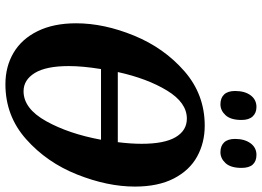

<svg xmlns="http://www.w3.org/2000/svg" viewBox="-149 -807 967 709"><g transform="rotate(90 334.5 -452.5)"><path d="M669 -467Q669 -366 624.5 -254Q580 -142 494 -65.5Q408 11 291 11Q226 11 175 -19Q124 -49 95 -108Q66 -167 66 -250Q66 -353 111.5 -464Q157 -575 243 -650Q329 -725 444 -725Q507 -725 558 -697Q609 -669 639 -611Q669 -553 669 -467ZM246 -404H505Q511 -452 511 -492Q511 -576 486.5 -617.5Q462 -659 418 -659Q359 -659 314.5 -586Q270 -513 246 -404ZM496 -342H235Q224 -274 224 -223Q224 -139 249.5 -97.5Q275 -56 317 -56Q381 -56 427.5 -139.5Q474 -223 496 -342ZM316 -837Q316 -873 332 -894.5Q348 -916 375 -916Q397 -916 410 -902Q423 -888 423 -861Q423 -821 405.5 -802Q388 -783 365 -783Q342 -783 329 -796.5Q316 -810 316 -837ZM493 -837Q493 -872 509 -894Q525 -916 552 -916Q575 -916 587.5 -902.5Q600 -889 600 -861Q600 -821 582.5 -802Q565 -783 542 -783Q519 -783 506 -796.5Q493 -810 493 -837Z"/></g></svg>

Font: Noto Serif CondExtraBold
Style: Italic
Weight: 800
Width: 3
Italic angle: -12°
Designer: Monotype Design Team
Foundry: Monotype Imaging Inc.
Version: Version 1.001